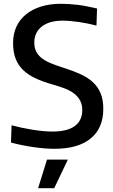

<svg xmlns="http://www.w3.org/2000/svg" viewBox="-20 -773 598 1013"><path d="M228 69H338L266 220H181ZM268 12Q217 12 155 3Q93 -6 38 -21L41 -112Q93 -98 152 -88.5Q211 -79 257 -79Q335 -79 374.5 -108Q414 -137 414 -192Q414 -221 403 -242Q392 -263 371.5 -279Q351 -295 322.5 -306Q294 -317 258 -327Q205 -342 166 -360.5Q127 -379 101 -404.5Q75 -430 62 -464.5Q49 -499 49 -546Q49 -594 66.5 -632Q84 -670 117 -697Q150 -724 196.5 -738.5Q243 -753 301 -753Q343 -753 389 -747.5Q435 -742 492 -728L489 -638Q443 -650 395.5 -657Q348 -664 310 -664Q240 -664 200.5 -633Q161 -602 161 -548Q161 -522 170 -503Q179 -484 197.5 -468.5Q216 -453 245.5 -440.5Q275 -428 316 -415Q364 -400 403 -382.5Q442 -365 469 -340.5Q496 -316 510.5 -281.5Q525 -247 525 -199Q525 -97 458.5 -42.5Q392 12 268 12Z"/></svg>

Font: Encode Sans Narrow
Style: Medium
Weight: 500
Designer: Pablo Impallari, Andres Torresi
Foundry: Pablo Impallari, Andres Torresi
Version: Version 1.000; ttfautohint (v1.00) -l 8 -r 50 -G 200 -x 14 -